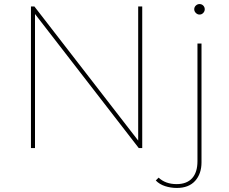

<svg xmlns="http://www.w3.org/2000/svg" viewBox="-20 -732 1131 949"><path d="M133 0V-700H150L674 -23H663V-700H683V0H666L142 -677H153V0ZM854 197Q824 197 796 188Q768 179 750 160L764 146Q798 178 853 178Q903 178 929.5 149Q956 120 956 65V-517H976V70Q976 127 944.5 162Q913 197 854 197ZM966 -660Q956 -660 948 -668Q940 -676 940 -686Q940 -697 948 -704.5Q956 -712 966 -712Q977 -712 984.5 -704.5Q992 -697 992 -686Q992 -676 984.5 -668Q977 -660 966 -660Z"/></svg>

Font: Montserrat Thin Thin
Style: Regular
Weight: 250
Version: Version 9.000